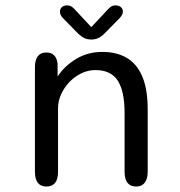

<svg xmlns="http://www.w3.org/2000/svg" viewBox="-20 -677 659 702"><path d="M478 5Q435.5 5 435.5 -49.3V-263.8Q435.5 -343.5 410.5 -382.2Q385.5 -420.8 328.8 -420.8Q302.3 -420.8 277.8 -409.1Q253.2 -397.3 234 -377.3Q214.8 -357.3 203.5 -332.4Q192.2 -307.5 192.2 -281.5V-49.3Q192.2 5 149.7 5Q107.7 5 107.7 -49.3V-431Q107.7 -485 149.7 -485Q185.3 -485 190.5 -444.8L190.7 -397.5Q215.8 -435.7 258.2 -461.4Q300.7 -487.2 354.2 -487.2Q406.5 -487.2 443.7 -465.3Q480.8 -443.5 500.4 -397Q520 -350.5 520 -276.3V-49.3Q520 -23 509.2 -9Q498.3 5 478 5ZM417.3 -610.7 370.5 -563Q356.2 -547.5 343.7 -540Q331.2 -532.5 313.5 -532.5Q296.3 -532.5 283.8 -540.1Q271.2 -547.7 257 -563L210.2 -610.7Q199.2 -621.8 199.2 -634.2Q199.2 -644.3 206.2 -650.8Q213.3 -657.3 225 -657.3Q236 -657.3 243.2 -651.9Q250.5 -646.5 259.3 -636.3L313.8 -577.8L368.2 -636Q376.8 -645.8 384.3 -651.6Q391.8 -657.3 402.5 -657.3Q414.5 -657.3 421.9 -651Q429.3 -644.7 429.3 -634.8Q429.3 -623.2 417.3 -610.7Z"/></svg>

Font: Sono ExtraLight
Style: Regular
Weight: 200
Designer: Tyler Finck
Foundry: Tyler Finck
Version: Version 2.112